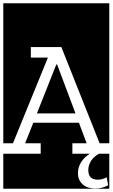

<svg xmlns="http://www.w3.org/2000/svg" viewBox="-32 -937 686 1170"><path d="M47 -64H-12V-917H634V-64H575L342 -650H156V-586H260ZM316 -544 428 -246H193L311 -544ZM-12 213V0H216V-64H121L171 -189H449L496 -64H409V0H515Q484 19 463.5 49.5Q443 80 443 118Q443 161 472 186.5Q501 212 548 212Q590 212 627 192L618 143Q593 158 564 158Q506 158 506 99Q506 74 520 48Q534 22 570 0H634V213Z"/></svg>

Font: Zilla Slab Highlight
Style: Regular
Weight: 400
Designer: Typotheque Type Foundry
Foundry: Typotheque type foundry
Version: Version 1.1; 2017; ttfautohint (v1.6)